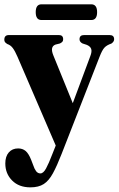

<svg xmlns="http://www.w3.org/2000/svg" viewBox="-20 -602 536 868"><path d="M216.5 95 232 56 59 -345.5Q48 -371 38 -384.5Q28 -398 13 -403Q5 -408 2.2 -412.2Q-0.5 -416.5 -0.5 -422.5Q-0.5 -443.5 20 -443.5H246.5Q265.5 -443.5 265.5 -424.5Q265.5 -417 261.8 -413Q258 -409 251 -405.5L231 -400.5Q205 -391 221 -352L309 -135.5L388 -347.5Q396.5 -369 392.2 -381Q388 -393 371.5 -399.5L353 -405.5Q339.5 -412.5 339.5 -424.5Q339.5 -443.5 360 -443.5H475.5Q496 -443.5 496 -424.5Q496 -413.5 483.5 -405Q462.5 -398 452 -386.5Q441.5 -375 430 -345L258.5 94Q237.5 148 219.2 181.5Q201 215 177.8 230Q154.5 245 117.5 245Q65.5 245 34.8 214Q4 183 4 137Q4 105 19.8 87Q35.5 69 62 69Q82 69 95.8 80.5Q109.5 92 121 121L130 144.5Q135.5 161.5 143.2 171.8Q151 182 162.5 182Q176 182 188.2 159.5Q200.5 137 216.5 95ZM141.5 -547Q141.5 -582.5 167.5 -582.5H392.5Q419 -582.5 419 -547Q419 -511.5 392.5 -511.5H167.5Q141.5 -511.5 141.5 -547Z"/></svg>

Font: Fraunces 144pt Soft
Style: Bold
Weight: 700
Version: Version 1.000;[0bf87f6ff]